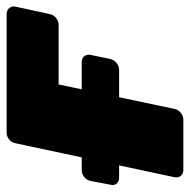

<svg xmlns="http://www.w3.org/2000/svg" viewBox="-26 -542 560 565"><g transform="rotate(-90 253.5 -260.0)"><path d="M35 0Q24 0 18 -7.5Q12 -15 14 -26L114 -494Q116 -505 125 -512.5Q134 -520 145 -520H495Q505 -520 511.5 -512.5Q518 -505 516 -494L494 -393Q492 -382 482.5 -374.5Q473 -367 462 -367H287L215 -26Q213 -15 203.5 -7.5Q194 0 184 0ZM12 -189Q1 -189 -5 -196.5Q-11 -204 -8 -215L3 -273Q5 -284 14.5 -291.5Q24 -299 35 -299H353Q364 -299 370 -291.5Q376 -284 374 -273L362 -215Q359 -204 350 -196.5Q341 -189 330 -189Z"/></g></svg>

Font: Rubik ExtraBold
Style: Italic
Weight: 800
Italic angle: -12°
Designer: Hubert and Fischer
Foundry: Hubert and Fischer
Version: Version 2.300;gftools[0.9.30]